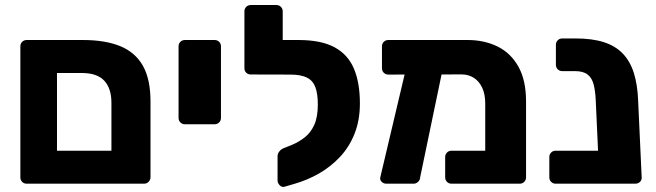

<svg xmlns="http://www.w3.org/2000/svg" viewBox="-20 -730 2606 763"><path d="M86 0Q75.4 0 68.1 -7.2Q60.9 -14.5 60.9 -25.1V-545.9Q60.9 -556.5 68.1 -563.8Q75.4 -571 86 -571H309.9Q398 -571 457.8 -546.6Q517.6 -522.1 547.9 -468.6Q578.1 -415 578.1 -326.4V-25.7Q578.1 -15.7 570.9 -7.9Q563.6 0 552.4 0ZM206.5 -131.1H422.8V-321.4Q422.8 -378.9 394.3 -409.4Q365.9 -439.9 304.9 -439.9H206.5Z M714.8 -236.2Q704.1 -236.2 696.9 -243.5Q689.6 -250.7 689.6 -261.4V-545.9Q689.6 -556.5 696.9 -563.8Q704.1 -571 714.8 -571H833Q843.6 -571 850.9 -563.8Q858.1 -556.5 858.1 -545.9V-261.4Q858.1 -250.7 850.9 -243.5Q843.6 -236.2 833 -236.2Z M1109.5 12.4Q1099.9 14.7 1091.4 6.1Q1083 -2.6 1083 -13.2V-109.5Q1083 -119.4 1090.2 -128.4Q1097.4 -137.4 1107.8 -141.4L1140 -154.2Q1168.1 -166 1191.6 -184.6Q1215.1 -203.1 1229.1 -234.3Q1243 -265.5 1243 -314.6Q1243 -358 1233.1 -384Q1223.3 -410 1199.4 -421.8Q1175.5 -433.6 1133.2 -433.6H1109.9Q1099.9 -433.6 1092.3 -440.9Q1084.7 -448.1 1084.7 -458.8V-547.1Q1084.7 -557.1 1092.3 -564.1Q1099.9 -571 1109.9 -571H1166.4Q1255.9 -571 1309.2 -542.3Q1362.6 -513.5 1386.4 -457.4Q1410.2 -401.3 1410.2 -318.9Q1410.2 -251.4 1388.8 -198.1Q1367.4 -144.7 1330.3 -105.6Q1293.2 -66.4 1246.9 -40.1Q1200.6 -13.9 1150.3 0.5ZM1145 -433.6 976.4 -434Q965.8 -434 958.5 -441.1Q951.3 -448.1 951.3 -458.8V-684.9Q951.3 -695.5 958.5 -702.8Q965.8 -710 976.4 -710H1078.4Q1089 -710 1096.2 -702.8Q1103.5 -695.5 1103.5 -684.9V-571H1146.1Z M1814.1 -434.3 1523 -433.6Q1512.4 -433.6 1505.1 -440.9Q1497.9 -448.1 1497.9 -458.8V-545.9Q1497.9 -556.5 1505.1 -563.8Q1512.4 -571 1523 -571H1838.5Q1904.7 -571 1957.4 -545.1Q2010 -519.1 2040.2 -465.1Q2070.5 -411 2070.5 -327V-25.1Q2070.5 -14.5 2063.2 -7.2Q2056 0 2045.4 0H1774.2Q1763.6 0 1756.4 -7.2Q1749.1 -14.5 1749.1 -25.1V-106Q1749.1 -116.6 1756.4 -123.9Q1763.6 -131.1 1774.2 -131.1H1908.3V-318.9Q1908.3 -355.9 1896.1 -381.7Q1883.9 -407.5 1862.7 -420.9Q1841.5 -434.3 1814.1 -434.3ZM1514.9 0Q1504.6 0 1496.8 -7.4Q1489 -14.9 1491.3 -25.5L1596.6 -470.8Q1599.2 -481.4 1605.9 -488.3Q1612.6 -495.1 1622.9 -494.4L1717.4 -493.3Q1728 -492.9 1735.8 -483.7Q1743.6 -474.5 1741 -464.3L1649.7 -25.5Q1649.4 -14.9 1641.6 -7.4Q1633.7 0 1623.5 0Z M2188.1 0Q2177.5 0 2170.3 -7.2Q2163 -14.5 2163 -25.1V-106Q2163 -116.6 2170.3 -123.9Q2177.5 -131.1 2188.1 -131.1H2509.4V-23.2Q2509.4 -12.6 2502.1 -6.3Q2494.9 0 2484.2 0ZM2386.6 0Q2376 0 2369.1 -7.2Q2362.3 -14.5 2361.5 -25.1L2347.4 -332.6Q2345.6 -370.4 2338.8 -395.6Q2331.9 -420.8 2314.8 -434.1Q2297.6 -447.4 2264.4 -447.4H2214.3Q2203.6 -447.4 2196.4 -454.6Q2189.1 -461.9 2189.1 -472.5V-552.1Q2189.1 -562.7 2196.4 -570Q2203.6 -577.2 2214.3 -577.2H2267.5Q2333 -577.2 2379.1 -562.6Q2425.2 -547.9 2454.6 -517.4Q2484 -487 2498.7 -440.4Q2513.5 -393.9 2515.9 -330.8L2530 -25.1Q2530.7 -14.5 2523.1 -7.2Q2515.5 0 2504.9 0Z"/></svg>

Font: Rubik Light
Style: Regular
Weight: 300
Designer: Hubert and Fischer
Foundry: Hubert and Fischer
Version: Version 2.300;gftools[0.9.30]